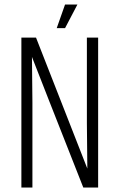

<svg xmlns="http://www.w3.org/2000/svg" viewBox="-20 -833 531 853"><path d="M368 -84 366 -286V-666H416V0H350Q159 -484 122 -580Q122 -580 124 -378V0H75V-666H140Q356 -116 368 -84ZM269 -813H324L269 -708H232Z"/></svg>

Font: Khand Light
Style: Regular
Weight: 300
Designer: Devanagari: Sanchit Sawaria, Jyotish Sonowal; Latin: Satya Rajpurohit
Foundry: Indian Type Foundry
Version: Version 1.101;PS 1.0;hotconv 1.0.78;makeotf.lib2.5.61930; tt